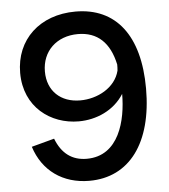

<svg xmlns="http://www.w3.org/2000/svg" viewBox="-52 -757 717 814"><g transform="rotate(-5 306.5 -350.0)"><path d="M65 -155C98 -51 183 10 296 10C467 10 569 -128 569 -359C569 -585 471 -710 299 -710C147 -710 43 -613 43 -471C43 -325 154 -245 273 -245C348 -245 424 -278 466 -345C466 -234 431 -84 293 -84C231 -84 187 -116 162 -181ZM456 -471C456 -462 456 -453 455 -445C437 -373 360 -333 287 -333C204 -333 148 -385 148 -468C148 -554 210 -614 301 -614C384 -614 436 -565 456 -471Z"/></g></svg>

Font: Fixel Text Medium
Style: Regular
Weight: 500
Width: 4
Designer: AlfaBravo + MacPaw
Foundry: Kyrylo Tkachov, Marchela Mozhyna, Serhii Makarenko, Maria Weinstein, Zakhar Kryvoshyya
Version: Version 1.211